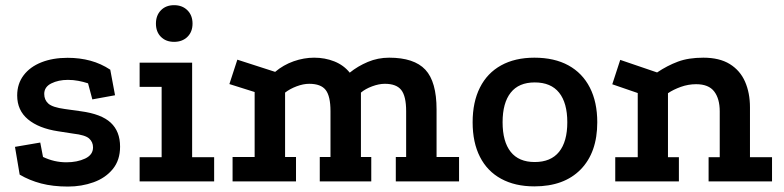

<svg xmlns="http://www.w3.org/2000/svg" viewBox="-20 -684 2957 724"><path d="M312 -369.8Q293.8 -375.8 275.2 -379.2Q256.8 -382.8 236 -382.8Q200.2 -382.8 173.5 -369.5Q146.8 -356.2 146.8 -329.8Q146.8 -307.2 162.5 -293.2Q178.2 -279.2 224.2 -273L284.8 -264.5Q362.2 -254.2 397.5 -221.4Q432.8 -188.5 432.8 -131Q432.8 -80.2 405.4 -46.6Q378 -13 333 3.2Q288 19.5 236.2 19.5Q179.5 19.5 135 7.8Q90.5 -4 54.2 -25.5L36.5 -130.2L131.8 -146.5L142.2 -92.2Q163.8 -82 185.6 -77Q207.5 -72 230.2 -72Q271.2 -72 301 -86.1Q330.8 -100.2 330.8 -128.2Q330.8 -148.5 316 -161.8Q301.2 -175 255.8 -180.2L199 -189Q126.5 -200 85.6 -233.9Q44.8 -267.8 44.8 -324Q44.8 -368 69 -400Q93.2 -432 136.1 -449Q179 -466 234.8 -466Q281 -466 321 -455.1Q361 -444.2 395.8 -421.2L413.8 -324.8L328.2 -309.2Z M506.5 -447.8H704.5V-91.2H787.5V0H506.5V-91.2H589.5V-356.5H506.5ZM636.5 -664.5Q667.5 -664.5 686.8 -645.2Q706 -626 706 -595Q706 -563.9 686.8 -545.1Q667.5 -526.2 636.5 -526.2Q605.5 -526.2 586.8 -545.1Q568 -563.9 568 -595Q568 -626 586.8 -645.2Q605.5 -664.5 636.5 -664.5Z M857 0V-92H940.2V-337L845 -367L875 -459L1017.5 -413Q1048.5 -439.2 1087.2 -452.9Q1126 -466.5 1164.5 -466.5Q1205.5 -466.5 1240.9 -452.4Q1276.2 -438.2 1298.8 -410Q1329 -434.5 1367 -450.5Q1405 -466.5 1447.5 -466.5Q1541.5 -466.5 1583.9 -421.2Q1626.2 -376 1626.2 -271.2V-92H1711V0H1472.5V-92H1511.5V-265Q1511.5 -321.2 1493.1 -344.6Q1474.8 -368 1431.2 -368Q1409 -368 1383.4 -358.5Q1357.8 -349 1341 -334.8V-92H1380V0H1185.8V-92H1226.2V-265Q1226.2 -321.2 1208.2 -344.6Q1190.2 -368 1146 -368Q1123.8 -368 1098.5 -358.5Q1073.2 -349 1055 -334.8V-92H1096.2V0Z M1995.1 -466.5Q2070.5 -466.5 2123.4 -437.5Q2176.2 -408.5 2204.2 -353.8Q2232.2 -299.2 2232.2 -222.8Q2232.2 -109.2 2169.8 -45.2Q2107.2 18.8 1995 18.8Q1922 18.8 1869.6 -9.9Q1817.2 -38.5 1789.8 -92.6Q1762.2 -146.6 1762.2 -223Q1762.2 -299.3 1789.8 -353.9Q1817.2 -408.5 1869.6 -437.5Q1922 -466.5 1995.1 -466.5ZM1996.4 -373.2Q1936.2 -373.2 1905.8 -334.6Q1875.2 -296 1875.2 -223Q1875.2 -150 1905.7 -111.5Q1936.2 -73 1996.3 -73Q2057.2 -73 2088.2 -111.5Q2119.2 -150 2119.2 -223Q2119.2 -296 2088.3 -334.6Q2057.4 -373.2 1996.4 -373.2Z M2300 0V-91.2H2384.8V-333.2L2288.8 -366.2L2318.8 -458.2L2457.8 -410.8Q2496.5 -436.8 2536.4 -451.6Q2576.2 -466.5 2632.2 -466.5Q2693 -466.5 2732 -442.4Q2771 -418.2 2789.5 -375.9Q2808 -333.5 2808 -279.5V-91.2H2891.2V0H2652V-91.2H2694V-264.2Q2694 -311.8 2673.1 -339.1Q2652.2 -366.5 2605 -366.5Q2575.5 -366.5 2547.2 -356.4Q2519 -346.2 2498.8 -332.5V-91.2H2540V0Z"/></svg>

Font: Podkova VF Beta
Style: Regular
Weight: 400
Designer: Ilya Yudin
Foundry: Cyreal (www.cyreal.org)
Version: Version 2.100